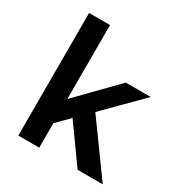

<svg xmlns="http://www.w3.org/2000/svg" viewBox="-158 -787 861 906"><g transform="rotate(30 273.0 -334.0)"><path d="M68 0V-668H182V-265L382 -470H518L327 -278L528 0H391L248 -200L182 -133V0Z"/></g></svg>

Font: Gantari SemiBold
Style: Regular
Weight: 600
Designer: Anugrah Pasau
Foundry: Lafontype
Version: Version 1.000; ttfautohint (v1.8.3)